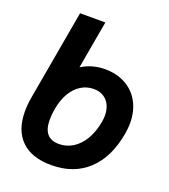

<svg xmlns="http://www.w3.org/2000/svg" viewBox="-145 -894 890 1013"><g transform="rotate(20 300.0 -387.5)"><path d="M33 -205Q33 -243 40.5 -285.5L129.5 -790H271.5L224 -521Q252.5 -539 286.2 -548.5Q320 -558 355 -558Q421 -558 471.2 -530.2Q521.5 -502.5 548.8 -451.8Q576 -401 576 -335Q576 -308 570.5 -275Q546 -134.5 465.8 -59.8Q385.5 15 260 15Q149.5 15 91.2 -42Q33 -99 33 -205ZM434 -290.5Q437.5 -312.5 437.5 -326.5Q437.5 -361 424.8 -386.8Q412 -412.5 388.8 -426Q365.5 -439.5 335.5 -439.5Q296.5 -439.5 264 -419.5Q231.5 -399.5 209 -361.5Q186.5 -323.5 177 -270.5Q171 -235.5 171 -208Q171 -103.5 260 -103.5Q302 -103.5 337.8 -125.8Q373.5 -148 398.5 -190.2Q423.5 -232.5 434 -290.5Z"/></g></svg>

Font: JuliaMono ExtraBold
Style: Italic
Weight: 800
Italic angle: -9°
Monospace: yes
Designer: cormullion
Foundry: corm
Version: Version 0.057; ttfautohint (v1.8.4)